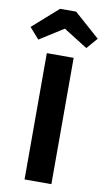

<svg xmlns="http://www.w3.org/2000/svg" viewBox="-140 -988 572 1036"><g transform="rotate(10 146.0 -470.0)"><path d="M15 -756 -38 -816 102 -940H190L330 -816L278 -756L146 -839ZM220 -692V0H73V-692Z"/></g></svg>

Font: FiraGO SemiBold
Style: Regular
Weight: 600
Designer: bBox Type
Foundry: bBox Type GmbH
Version: Version 1.001;PS 001.001;hotconv 1.0.88;makeotf.lib2.5.64775